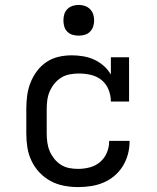

<svg xmlns="http://www.w3.org/2000/svg" viewBox="-20 -753 640 781"><path d="M297 8Q269 8 240 2.5Q211 -3 186 -16.5Q161 -30 141 -51Q121 -72 108.5 -98Q96 -124 91.5 -152.5Q87 -181 87 -210V-310Q87 -337 90.5 -364Q94 -391 104 -416.5Q114 -442 130.5 -464Q147 -486 169.5 -501Q192 -516 218.5 -522Q245 -528 272 -528Q295 -528 318.5 -524Q342 -520 363 -510.5Q384 -501 401.5 -485.5Q419 -470 431 -450V-520H505V-340H431Q431 -365 421.5 -388.5Q412 -412 393 -427.5Q374 -443 349.5 -448.5Q325 -454 300 -454Q282 -454 263.5 -450.5Q245 -447 229.5 -437.5Q214 -428 202 -413.5Q190 -399 182.5 -382Q175 -365 172.5 -346.5Q170 -328 170 -310V-210Q170 -192 172.5 -173.5Q175 -155 182 -138.5Q189 -122 200.5 -107.5Q212 -93 227.5 -83Q243 -73 261 -69.5Q279 -66 297 -66Q321 -66 344.5 -72Q368 -78 386.5 -93.5Q405 -109 414.5 -131.5Q424 -154 424 -178V-180H507V-177Q507 -150 500 -124.5Q493 -99 479 -76.5Q465 -54 444.5 -37Q424 -20 400 -10Q376 0 350 4Q324 8 297 8ZM300 -608Q287 -608 275 -611.5Q263 -615 254 -624Q245 -633 241.5 -645Q238 -657 238 -670Q238 -683 241.5 -695Q245 -707 254 -716Q263 -725 275 -729Q287 -733 300 -733Q313 -733 325 -729Q337 -725 346 -716Q355 -707 359 -695Q363 -683 363 -670Q363 -657 359 -645Q355 -633 346 -624Q337 -615 325 -611.5Q313 -608 300 -608Z"/></svg>

Font: Iosevka HT Extended
Style: Regular
Weight: 400
Width: 7
Monospace: yes
Designer: Belleve Invis
Foundry: Belleve Invis
Version: Version 32.3.0; ttfautohint (v1.8.4)